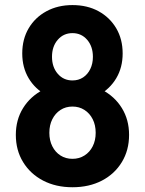

<svg xmlns="http://www.w3.org/2000/svg" viewBox="-20 -748 585 775"><path d="M272.5 7.8Q205.6 7.8 154.1 -19Q102.5 -45.9 73.2 -93.8Q43.9 -141.6 43.9 -203.6Q43.9 -264.6 73.2 -311.8Q102.5 -358.9 154.1 -385.7Q205.6 -412.6 272.5 -412.6Q339.8 -412.6 391.4 -385.7Q442.9 -358.9 471.9 -311.8Q501 -264.6 501 -203.6Q501 -141.6 471.9 -93.8Q442.9 -45.9 391.4 -19Q339.8 7.8 272.5 7.8ZM272.5 -106.9Q299.8 -106.9 321 -120.4Q342.3 -133.8 354.2 -157.5Q366.2 -181.2 366.2 -211.9Q366.2 -243.2 354.2 -266.8Q342.3 -290.5 321 -304.2Q299.8 -317.9 272.5 -317.9Q245.1 -317.9 224.1 -304.2Q203.1 -290.5 191.2 -266.8Q179.2 -243.2 179.2 -211.9Q179.2 -181.2 191.2 -157.5Q203.1 -133.8 224.1 -120.4Q245.1 -106.9 272.5 -106.9ZM272.5 -338.9Q213.4 -338.9 167.5 -363.8Q121.6 -388.7 95.7 -432.1Q69.8 -475.6 69.8 -532.2Q69.8 -589.8 95.7 -633.8Q121.6 -677.7 167.5 -702.6Q213.4 -727.5 272.5 -727.5Q332.5 -727.5 377.9 -702.6Q423.3 -677.7 449.2 -633.8Q475.1 -589.8 475.1 -532.2Q475.1 -475.6 449.2 -432.1Q423.3 -388.7 377.9 -363.8Q332.5 -338.9 272.5 -338.9ZM272.5 -423.3Q296.9 -423.3 315.4 -435.5Q334 -447.8 344.5 -469.5Q355 -491.2 355 -518.6Q355 -560.5 331.8 -587.4Q308.6 -614.3 272.5 -614.3Q236.3 -614.3 213.1 -587.4Q189.9 -560.5 189.9 -519Q189.9 -477.1 213.1 -450.2Q236.3 -423.3 272.5 -423.3Z"/></svg>

Font: Reddit Sans Condensed
Style: Bold
Weight: 700
Designer: Stephen Hutchings
Foundry: Reddit
Version: Version 1.014